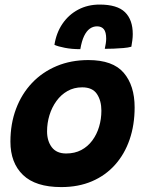

<svg xmlns="http://www.w3.org/2000/svg" viewBox="-20 -788 626 820"><path d="M241.5 11Q132 11 78.2 -40.8Q24.5 -92.5 24.5 -183Q24.5 -259.5 48.5 -323.2Q72.5 -387 116.5 -433.5Q160.5 -480 221.8 -505.8Q283 -531.5 357.5 -531.5Q462 -531.5 508.5 -477Q555 -422.5 555 -329.5Q555 -254.5 533.5 -192Q512 -129.5 471.2 -84Q430.5 -38.5 372.8 -13.8Q315 11 241.5 11ZM262.5 -132.5Q299 -132.5 327 -147.2Q355 -162 374.2 -188Q393.5 -214 403.2 -246.8Q413 -279.5 413 -315.5Q413 -358 394 -386.5Q375 -415 331 -415Q296 -415 268.2 -399.2Q240.5 -383.5 221 -356.5Q201.5 -329.5 191.2 -296Q181 -262.5 181 -227Q181 -186 201.2 -159.2Q221.5 -132.5 262.5 -132.5ZM212.5 -596.5Q220.5 -648 247 -686.8Q273.5 -725.5 314.2 -747Q355 -768.5 405.5 -768.5Q480.5 -768.5 513.8 -736Q547 -703.5 547 -642.5Q547 -629.5 545.2 -615.8Q543.5 -602 541 -588.5Q527.5 -584.5 506.8 -582.8Q486 -581 464.5 -580.2Q443 -579.5 427.5 -579.5Q430 -591.5 431.8 -602.5Q433.5 -613.5 433.5 -622.5Q433.5 -651 423.5 -663.2Q413.5 -675.5 394.5 -675.5Q377.5 -675.5 363.5 -665.5Q349.5 -655.5 339.2 -634.2Q329 -613 323 -578Q286.5 -578 257 -583.8Q227.5 -589.5 212.5 -596.5Z"/></svg>

Font: Grandstander Thin
Style: Bold Italic
Weight: 700
Italic angle: -15°
Version: Version 1.200